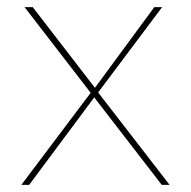

<svg xmlns="http://www.w3.org/2000/svg" viewBox="-20 -520 537 540"><path d="M436 -500H414L247 -273L72 -500H49L235 -259L40 0H62L245 -246L435 0H457L256 -260Z"/></svg>

Font: Perun Thin
Style: Regular
Weight: 100
Foundry: Copyright (c) Stefan Peev, Context Ltd, 2016
Version: Version 1.089